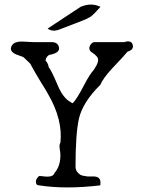

<svg xmlns="http://www.w3.org/2000/svg" viewBox="-20 -821 630 839"><path d="M234 -690Q208 -682 188 -696L332 -791Q379 -811 419 -791Q389 -757 376 -748Q360 -738 338 -730Q289 -711 263 -701Q237 -691 234 -690ZM418 -11Q265 7 151 -11Q138 -11 137 -24Q135 -38 151 -52Q155 -52 160.5 -51.5Q166 -51 173 -50Q205 -46 215 -59L218 -65Q244 -94 244 -143Q244 -154 241 -170Q238 -190 244 -197Q255 -298 190 -410Q185 -419 177 -432.5Q169 -446 158 -463Q142 -489 130.5 -509.5Q119 -530 112 -543Q105 -550 98 -556.5Q91 -563 84 -570Q83 -572 51 -583Q17 -598 32 -622Q43 -642 86 -639Q103 -638 113.5 -637.5Q124 -637 127 -637H205Q231 -637 237 -617Q244 -595 212 -585Q210 -584 208.5 -584Q207 -584 205 -583Q189 -583 181 -565Q179 -559 179 -556Q185 -550 188 -543.5Q191 -537 192 -533V-529Q206 -511 231 -451Q255 -392 290 -374Q294 -371 298 -370Q316 -388 350 -454Q372 -496 390 -516Q416 -554 406 -570Q398 -582 377 -595Q364 -609 377 -628Q385 -636 390 -637H523Q554 -647 560 -625Q565 -607 545 -598Q543 -597 541 -596.5Q539 -596 537 -595Q530 -585 471 -523Q431 -480 418 -450Q342 -375 325 -303Q310 -237 310 -91Q310 -72 330 -58Q341 -52 352 -52Q357 -49 385 -50Q419 -51 419 -24Q419 -15 418 -11Z"/></svg>

Font: New Tegomin
Style: Regular
Weight: 400
Designer: Kyosuke Nagai
Version: Version 1.000